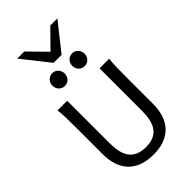

<svg xmlns="http://www.w3.org/2000/svg" viewBox="-350 -1290 1403 1403"><g transform="rotate(-45 351.5 -588.5)"><path d="M612.8 -712.9Q607.9 -683.6 606.7 -630.1Q605.5 -576.7 605.5 -500.5V-251.5Q605.5 -191.9 589.8 -143.3Q574.2 -94.7 542.2 -60.1Q510.3 -25.4 461.4 -6.6Q412.6 12.2 346.7 12.2Q279.8 12.2 230.7 -6.6Q181.6 -25.4 149.4 -60.1Q117.2 -94.7 101.3 -143.3Q85.4 -191.9 85.4 -251.5V-500.5Q85.4 -572.8 84.2 -628.2Q83 -683.6 78.1 -712.9H178.2V-273.4Q178.2 -225.6 186.5 -187.3Q194.8 -148.9 214.4 -121.8Q233.9 -94.7 266.1 -80.3Q298.3 -65.9 346.7 -65.9Q394 -65.9 425.8 -80.3Q457.5 -94.7 476.8 -121.8Q496.1 -148.9 504.4 -187.3Q512.7 -225.6 512.7 -273.4V-712.9ZM179.2 -866.7Q179.2 -880.4 184.1 -892.3Q189 -904.3 197.5 -913.3Q206.1 -922.4 217.5 -927.5Q229 -932.6 242.7 -932.6Q256.3 -932.6 268.1 -927.5Q279.8 -922.4 288.1 -913.3Q296.4 -904.3 301.3 -892.3Q306.2 -880.4 306.2 -866.7Q306.2 -853 301.3 -841.1Q296.4 -829.1 288.1 -820.1Q279.8 -811 268.1 -805.9Q256.3 -800.8 242.7 -800.8Q229 -800.8 217.5 -805.9Q206.1 -811 197.5 -820.1Q189 -829.1 184.1 -841.1Q179.2 -853 179.2 -866.7ZM384.3 -866.7Q384.3 -880.4 389.2 -892.3Q394 -904.3 402.6 -913.3Q411.1 -922.4 422.6 -927.5Q434.1 -932.6 447.8 -932.6Q461.4 -932.6 473.1 -927.5Q484.9 -922.4 493.2 -913.3Q501.5 -904.3 506.3 -892.3Q511.2 -880.4 511.2 -866.7Q511.2 -853 506.3 -841.1Q501.5 -829.1 493.2 -820.1Q484.9 -811 473.1 -805.9Q461.4 -800.8 447.8 -800.8Q434.1 -800.8 422.6 -805.9Q411.1 -811 402.6 -820.1Q394 -829.1 389.2 -841.1Q384.3 -853 384.3 -866.7ZM210.9 -1189 345.2 -1052.2 479.5 -1189H552.7L386.7 -979H303.7L137.7 -1189Z"/></g></svg>

Font: Andika Am
Style: Regular
Weight: 400
Designer: Victor Gaultney, Annie Olsen, Julie Remington, Don Collingsworth, Eric Hays, Becca Hirsbrunner
Foundry: SIL International
Version: Version 5.000